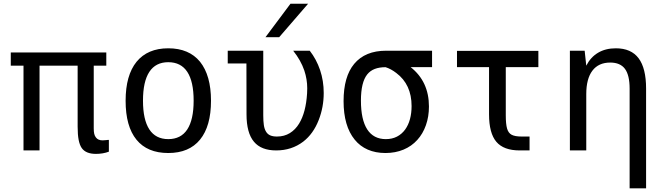

<svg xmlns="http://www.w3.org/2000/svg" viewBox="-20 -825 3652 1053"><path d="M577.1 6.8V-58.1L575.2 -57.6H573.2H570.3Q570.8 -57.6 563 -56.6Q552.2 -55.2 543 -55.2Q518.1 -55.2 506.3 -70.8Q499.5 -79.1 496.8 -91.1Q494.1 -103 494.1 -121.1V-464.8H563V-537.1H39.1V-464.8H108.9V0H196.8V-464.8H405.8V-130.9Q405.8 -85.9 411.4 -57.6Q417 -29.3 428.2 -13.2Q450.7 19 506.3 19Q524.4 19 543.2 15.9Q562 12.7 577.1 6.8Z M1137.2 -272.5Q1137.2 -411.1 1077.1 -486.3Q1016.6 -560.1 902.8 -560.1Q789.6 -560.1 729 -486.3Q668.9 -412.1 668.9 -272.5Q668.9 -131.8 728.5 -58.8Q788.1 14.2 902.8 14.2Q1017.1 14.2 1077.1 -59.3Q1137.2 -132.8 1137.2 -272.5ZM764.2 -272.9Q764.2 -377.9 799.1 -430.9Q834 -483.9 902.8 -483.9Q972.2 -483.9 1007.1 -430.9Q1042 -377.9 1042 -272.9Q1042 -168.5 1007.1 -115.2Q972.2 -62 902.8 -62Q834 -62 799.1 -115.2Q764.2 -168.5 764.2 -272.9Z M1511.2 -621.1 1669.9 -804.7H1573.2L1436 -621.1ZM1643.1 -48.3Q1698.7 -91.3 1728 -167Q1755.4 -237.3 1755.4 -314.9Q1755.4 -381.8 1735.4 -440.9Q1715.3 -500 1678.7 -546.9H1587.9Q1629.9 -494.1 1648.9 -438.5Q1665 -390.1 1665 -340.8Q1665 -328.1 1664.1 -312.5Q1657.7 -208.5 1620.6 -147.5Q1600.1 -113.8 1569.6 -95Q1539.1 -76.2 1499 -76.2Q1476.1 -76.2 1461.4 -82.8Q1446.8 -89.4 1438.5 -104Q1430.2 -117.7 1427 -139.2Q1423.8 -160.6 1423.8 -192.9V-546.9H1229V-477.1H1331.5L1332 -198.2Q1332 -95.7 1373 -47.4Q1412.6 0 1494.6 0Q1579.6 0 1643.1 -48.3Z M2268.6 -57.6Q2299.3 -91.3 2315.9 -138.4Q2332.5 -185.5 2332.5 -240.7Q2332.5 -377.9 2231.9 -457H2349.6V-546.9H2098.1Q1982.4 -546.9 1922.4 -474.6Q1864.3 -404.8 1864.3 -270.5Q1864.3 -133.8 1925.3 -59.1Q1954.6 -22.9 1997.1 -4.4Q2039.6 14.2 2093.8 14.2Q2148.4 14.2 2192.9 -4.4Q2237.3 -22.9 2268.6 -57.6ZM1959.5 -273.4Q1959.5 -374 1994.1 -417Q2010.7 -437.5 2035.6 -447Q2060.5 -456.5 2094.7 -456.5Q2124 -447.3 2153.3 -424.8Q2237.3 -361.8 2237.3 -243.2Q2237.3 -204.6 2228.5 -171.9Q2219.7 -139.2 2202.1 -114.7Q2183.6 -89.4 2157 -75.7Q2130.4 -62 2096.2 -62Q2028.8 -62 1994.1 -115.2Q1959.5 -168.5 1959.5 -273.4Z M2884.3 0V-76.2H2840.8Q2804.7 -76.2 2786.4 -85.7Q2768.1 -95.2 2761 -119.9Q2753.9 -144.5 2753.9 -192.9V-457H2932.6V-545.9H2486.3V-457H2662.1V-198.2Q2662.1 -94.7 2702.1 -47.4Q2742.2 0 2830.1 0Z M3523.4 208V-338.9Q3523.4 -450.7 3482.4 -505.4Q3441.4 -560.1 3357.4 -560.1Q3301.3 -560.1 3260.3 -535.9Q3219.2 -511.7 3195.3 -464.8L3186.5 -546.9H3105.5V0H3195.3V-309.1Q3195.3 -393.1 3229 -437.5Q3262.7 -481.9 3326.7 -481.9Q3381.8 -481.9 3407.5 -447.3Q3433.1 -412.6 3433.1 -338.9V208Z"/></svg>

Font: Hack Dev
Style: Regular
Weight: 400
Designer: Christopher Simpkins
Foundry: Christopher Simpkins
Version: Version 2.0315